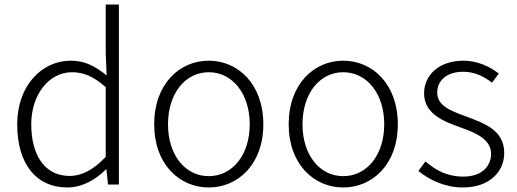

<svg xmlns="http://www.w3.org/2000/svg" viewBox="-20 -815 2285 848"><path d="M277 13C346 13 405 -24 448 -67H450L457 0H505V-795H447V-578L451 -482C399 -523 356 -547 292 -547C166 -547 56 -438 56 -266C56 -87 143 13 277 13ZM287 -38C179 -38 118 -128 118 -266C118 -397 196 -496 298 -496C348 -496 393 -478 447 -430V-122C394 -67 344 -38 287 -38Z M902 13C1031 13 1143 -89 1143 -266C1143 -444 1031 -547 902 -547C773 -547 661 -444 661 -266C661 -89 773 13 902 13ZM902 -37C798 -37 722 -130 722 -266C722 -402 798 -496 902 -496C1006 -496 1083 -402 1083 -266C1083 -130 1006 -37 902 -37Z M1496 13C1625 13 1737 -89 1737 -266C1737 -444 1625 -547 1496 -547C1367 -547 1255 -444 1255 -266C1255 -89 1367 13 1496 13ZM1496 -37C1392 -37 1316 -130 1316 -266C1316 -402 1392 -496 1496 -496C1600 -496 1677 -402 1677 -266C1677 -130 1600 -37 1496 -37Z M2024 13C2142 13 2207 -57 2207 -139C2207 -242 2117 -271 2035 -302C1973 -325 1911 -347 1911 -406C1911 -454 1947 -498 2026 -498C2078 -498 2117 -477 2153 -450L2183 -490C2143 -522 2086 -547 2028 -547C1916 -547 1853 -481 1853 -403C1853 -311 1941 -278 2020 -250C2082 -228 2149 -199 2149 -136C2149 -81 2108 -35 2027 -35C1954 -35 1905 -63 1859 -102L1828 -60C1876 -20 1946 13 2024 13Z"/></svg>

Font: Noto Sans CJK Light
Style: Regular
Weight: 300
Designer: Ryoko NISHIZUKA (kana & ideographs); Paul D. Hunt (Latin, Greek & Cyrillic); Wenlong ZHANG (bopomofo); Sandoll Communica
Foundry: Adobe Systems Incorporated
Version: Version 1.000;PS 1;hotconv 1.0.78;makeotf.lib2.5.61930